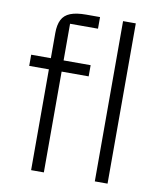

<svg xmlns="http://www.w3.org/2000/svg" viewBox="-81 -782 704 846"><g transform="rotate(10 270.5 -358.5)"><path d="M173 0H116V-614Q116 -650 127.5 -673Q139 -696 165.5 -706.5Q192 -717 236 -717H298V-665H173ZM28 -451V-501H294V-451ZM458 0H401V-717H458Z"/></g></svg>

Font: 42dot Sans Light
Style: Regular
Weight: 300
Designer: 42dot
Version: Version 1.000